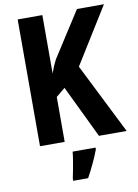

<svg xmlns="http://www.w3.org/2000/svg" viewBox="-100 -779 764 1065"><g transform="rotate(-10 282.0 -246.5)"><path d="M564 0H408L266 -295L215 -253V0H76V-714H215V-385Q220 -400 227.5 -418.5Q235 -437 247 -460L410 -714H562L365 -397ZM378 71Q350 145 308 221H224V208Q228 190 233 163.5Q238 137 242.5 110Q247 83 249 61H378Z"/></g></svg>

Font: Noto Sans Tamil Condensed
Style: Bold
Weight: 700
Width: 3
Designer: Jelle Bosma - Monotype Design Team
Foundry: Monotype Imaging Inc.
Version: Version 2.004; ttfautohint (v1.8.4.7-5d5b)